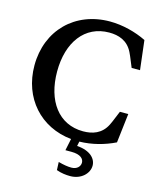

<svg xmlns="http://www.w3.org/2000/svg" viewBox="-135 -810 936 1129"><g transform="rotate(15 333.5 -245.5)"><path d="M30 -351C30 -152 161 -7 350 12L335 84H372C428 84 448 107 448 130C448 153 429 174 395 174C373 174 348 170 315 161L317 210C347 221 376 224 401 224C468 224 513 178 513 131C513 89 477 48 395 42L401 14C476 13 553 -8 616 -39L637 -217H586C573 -188 563 -158 549 -130C518 -67 462 -50 406 -50C257 -50 168 -172 168 -351C168 -529 257 -651 406 -651C462 -651 518 -634 549 -571C563 -543 573 -513 586 -484H637L616 -662C551 -694 470 -715 393 -715C181 -715 30 -565 30 -351Z"/></g></svg>

Font: LT Superior Serif Semibold
Style: Regular
Weight: 600
Designer: Daniel Lyons
Foundry: LyonsType
Version: Version 2.120;FEAKit 1.0